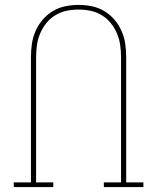

<svg xmlns="http://www.w3.org/2000/svg" viewBox="-20 -762 640 782"><path d="M197 0H36V-19H106V-529Q106 -557 110 -584Q114 -611 125 -636Q136 -661 154 -682Q172 -703 195.5 -717Q219 -731 246 -736.5Q273 -742 300 -742Q327 -742 354 -736.5Q381 -731 404.5 -717Q428 -703 446 -682Q464 -661 475 -636Q486 -611 490 -584Q494 -557 494 -529V-19H564V0H403V-19H473V-529Q473 -554 469.5 -578.5Q466 -603 456.5 -625.5Q447 -648 431.5 -667.5Q416 -687 394.5 -700Q373 -713 349 -718Q325 -723 300 -723Q275 -723 251 -718Q227 -713 205.5 -700Q184 -687 168.5 -667.5Q153 -648 143.5 -625.5Q134 -603 130.5 -578.5Q127 -554 127 -529V-19H197Z"/></svg>

Font: Iosevka HT Thin Extended
Style: Regular
Weight: 100
Width: 7
Monospace: yes
Designer: Belleve Invis
Foundry: Belleve Invis
Version: Version 32.3.0; ttfautohint (v1.8.4)